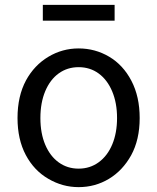

<svg xmlns="http://www.w3.org/2000/svg" viewBox="-20 -756 646 789"><path d="M179 -21Q120 -55 86 -119Q52 -183 52 -271Q52 -361 87 -426Q121 -488 178.5 -522.5Q236 -557 303 -557Q371 -557 428.5 -523Q486 -489 520 -424Q554 -359 554 -271Q554 -182 519 -118Q484 -55 427.5 -21Q371 13 303 13Q237 13 179 -21ZM461 -271Q461 -333 441 -380.5Q421 -428 385.5 -454Q350 -480 303 -480Q257 -480 221.5 -454.5Q186 -429 166 -381.5Q146 -334 146 -271Q146 -208 166 -161Q186 -114 221.5 -88.5Q257 -63 303 -63Q350 -63 386 -89.5Q422 -116 441.5 -163Q461 -210 461 -271ZM156 -736H451V-671H156Z"/></svg>

Font: Merged Yaku Han JP
Style: Regular
Weight: 400
Designer: Ryoko NISHIZUKA 西塚涼子 (kana, bopomofo & ideographs); Paul D. Hunt (Latin, Greek & Cyrillic); Sandoll Communications 산돌커뮤니
Foundry: Adobe
Version: Version 2.004